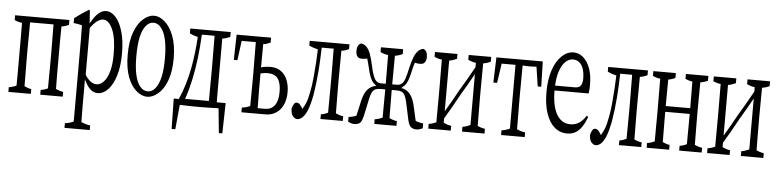

<svg xmlns="http://www.w3.org/2000/svg" viewBox="-49 -863 5656 1398"><g transform="rotate(5 2779.0 -164.0)"><path d="M417 -512.7Q417 -490.2 417 -477.5Q390.1 -464.4 363.3 -460.9Q363.3 -457.5 363.3 -457.5Q363.3 -446.8 363.3 -445.8Q362.3 -394 362.3 -352.5Q362.3 -304.2 362.3 -266.1Q362.3 -227.5 362.3 -199.2Q362.3 -150.9 362.3 -112.3Q362.8 -61 363.3 -19.5Q363.3 -8.8 363.3 -7.8Q363.3 -4.4 363.3 -4.4Q390.1 8.8 417 12.7Q417 34.7 417 47.4Q417 47.4 252.9 47.4Q252.9 35.2 252.9 12.7Q278.8 9.3 304.7 -3.4Q306.2 -197.3 306.2 -199.2Q306.2 -227.5 306.2 -266.1Q306.2 -306.2 304.7 -445.8Q304.7 -450.7 304.7 -465.8Q304.7 -465.8 304.2 -470.7Q304.2 -470.7 133.3 -470.7Q131.8 -287.1 131.8 -266.1Q131.8 -228 131.8 -199.2Q131.8 -158.7 133.3 -19.5Q133.3 -8.8 133.3 -7.8Q133.3 -4.4 133.3 -4.4Q158.7 8.8 184.1 12.7Q184.1 34.7 184.1 47.4Q184.1 47.4 20 47.4Q20 35.2 20 12.7Q47.9 9.3 75.2 -3.4Q75.2 -3.4 75.2 -6.8Q75.2 -8.3 75.2 -19.5Q75.2 -61 75.7 -112.8Q75.7 -228 75.7 -353Q75.2 -394.5 75.2 -445.8Q75.2 -447.3 75.2 -458Q75.2 -458 75.2 -461.9Q47.4 -464.8 20 -478Q20 -490.7 20 -512.7Q20 -512.7 417 -512.7Z M594.7 -43.9Q585.4 -56.6 576.2 -75.7Q571.8 -81.1 567.4 -93.3Q567.4 -31.2 567.4 22.5Q567.4 69.3 567.4 106.4Q567.9 154.3 568.4 191.9Q568.4 210.9 568.8 220.7Q601.6 234.4 634.3 238.8Q634.3 260.7 634.3 272.5Q634.3 272.5 449.7 272.5Q449.7 260.3 449.7 238.8Q481 234.9 512.2 221.7Q512.7 211.9 512.7 192.4Q512.7 154.8 512.7 107.9Q512.7 -137.2 512.7 -384.8Q512.7 -440.9 511.2 -482.4Q480.5 -491.2 449.7 -493.2Q449.7 -514.6 449.7 -528.8Q501.5 -568.8 552.7 -599.6Q556.2 -600.6 559.6 -592.3Q562.5 -550.8 565.9 -499.5Q569.8 -511.2 573.7 -513.2Q622.1 -601.1 678.2 -601.1Q715.8 -601.1 748 -565.9Q780.3 -530.8 800 -463.9Q819.8 -397 819.8 -303Q819.8 -209 798.8 -141.1Q777.8 -73.2 743.4 -36.9Q709 -0.5 667.5 -0.5Q648.9 -0.5 630.9 -10Q612.8 -19.5 594.7 -43.9ZM589.4 -493.7Q580.6 -483.9 569.8 -468.8Q569.8 -468.8 569.8 -125.5Q584 -103 597.7 -90.3Q625.5 -63.5 652.3 -63.5Q681.6 -63.5 705.1 -88.4Q730 -113.3 744.9 -164.3Q759.8 -215.3 759.8 -292.5Q759.8 -408.7 732.4 -472.2Q704.1 -537.6 661.1 -537.6Q647 -537.6 628.7 -527.3Q610.4 -517.1 589.4 -493.7Z M1084.5 -73.7Q1108.9 -102.5 1121.6 -157.7Q1134.3 -212.9 1134.3 -294.2Q1134.3 -375.5 1121.6 -431.9Q1108.9 -488.3 1084.5 -517.1Q1061.5 -546.4 1029.3 -546.4Q997.1 -546.4 973.6 -516.6Q925.3 -459 925.3 -293.5Q925.3 -131.3 974.1 -73.7Q997.1 -44.9 1029.3 -44.9Q1061.5 -44.9 1084.5 -73.7ZM951.2 -37.6Q911.6 -69.8 886.7 -135.3Q861.8 -200.7 861.8 -299.1Q861.8 -397.5 886.7 -464.4Q911.6 -531.2 951.7 -564.5Q990.2 -597.7 1029.3 -597.7Q1068.4 -597.7 1106.9 -564.5Q1146.5 -531.2 1172.1 -464.4Q1197.8 -397.5 1197.8 -299.3Q1197.8 -201.2 1172.1 -135.3Q1146.5 -69.3 1106.9 -37.6Q1068.4 -5.4 1029.1 -5.4Q989.7 -5.4 951.2 -37.6Z M1594.7 -527.8Q1594.7 -505.4 1594.7 -492.7Q1566.4 -479 1538.1 -475.1Q1538.1 -475.1 1537.6 -471.7Q1537.6 -461.4 1537.6 -460.9Q1537.6 -409.2 1537.6 -367.7Q1537.6 -242.7 1537.6 -127.4Q1537.6 -76.2 1537.6 -34.7Q1537.6 -19.5 1538.1 -14.2Q1538.1 -14.2 1538.1 -9.3Q1538.1 -9.3 1603 -9.3Q1600.6 106.4 1598.1 212.4Q1598.1 212.4 1572.8 212.4Q1564 127.4 1554.7 32.7Q1483.9 35.6 1413.1 35.6Q1342.3 35.6 1271.5 32.7Q1262.7 127.4 1254.4 212.4Q1254.4 212.4 1227.5 212.4Q1225.6 106.4 1223.6 -9.3Q1223.6 -9.3 1260.7 -9.3Q1261.2 -5.9 1261.7 -12.2Q1306.6 -111.8 1331.5 -241.7Q1352.1 -352.5 1358.9 -471.7Q1329.6 -477.1 1299.3 -492.7Q1299.3 -505.4 1299.3 -527.8Q1299.3 -527.8 1594.7 -527.8ZM1387.2 -490.7Q1377.9 -306.2 1346.2 -158.7Q1336.4 -115.2 1327.1 -81.1Q1317.9 -46.9 1305.7 -14.2Q1305.7 -14.2 1480 -14.2Q1481.4 -207 1481.4 -219.2Q1481.4 -219.2 1481.4 -285.6Q1481.4 -326.2 1480.5 -442.4Q1480.5 -465.8 1480 -485.8Q1480 -485.8 1480 -490.7Z M1723.1 13.2Q1753.9 9.8 1783.2 -3.9Q1784.7 -141.6 1784.7 -199.2Q1784.7 -227.5 1784.7 -266.1Q1784.7 -306.2 1783.2 -445.8Q1783.2 -450.7 1783.2 -465.8Q1783.2 -465.8 1783.2 -470.7Q1783.2 -470.7 1679.7 -470.7Q1670.4 -394.5 1661.1 -328.1Q1661.1 -328.1 1634.8 -328.1Q1637.2 -415.5 1639.2 -512.7Q1639.2 -512.7 1891.1 -512.7Q1891.1 -490.2 1891.1 -477.5Q1864.7 -463.9 1837.9 -460.4Q1837.9 -457 1837.9 -457Q1837.9 -446.8 1837.9 -445.8Q1837.4 -394 1837.4 -352.5Q1837.4 -317.4 1836.9 -291.5Q1839.8 -287.1 1842.8 -293Q1874 -300.3 1905.3 -300.3Q1951.7 -300.3 1982.9 -277.6Q2014.2 -254.9 2029.8 -215.3Q2045.4 -175.8 2045.4 -128.4Q2045.4 -91.3 2036.4 -59.8Q2027.3 -28.3 2008.8 -4.4Q1990.2 19.5 1962.4 33.4Q1934.6 47.4 1899.9 47.4Q1899.9 47.4 1723.1 47.4Q1723.1 35.2 1723.1 13.2ZM1836.9 -208Q1836.9 -204.1 1836.9 -201.7Q1836.9 -201.7 1836.9 -199.2Q1836.9 -158.7 1836.9 -134.3Q1836.9 -112.8 1837.9 -43Q1837.9 -20 1838.4 2.4Q1838.4 7.3 1838.4 7.3Q1838.4 7.3 1890.6 7.3Q1937 7.3 1962.2 -25.6Q1987.3 -58.6 1987.3 -124.3Q1987.3 -189.9 1964.1 -221.7Q1940.9 -253.4 1888.7 -253.4Q1866.7 -253.4 1836.9 -246.6Q1836.9 -246.6 1836.9 -242.7Q1836.9 -242.7 1836.9 -240.2Q1836.9 -225.1 1836.9 -216.3Q1836.9 -216.3 1836.9 -208Z M2300.8 11.7Q2326.2 8.3 2352.1 -4.4Q2353.5 -196.3 2353.5 -201.2Q2353.5 -229 2353.5 -266.6Q2353.5 -305.2 2353.3 -333.5Q2353 -361.8 2352.1 -467.8Q2352.1 -467.8 2352.1 -472.7Q2352.1 -472.7 2264.6 -472.7Q2262.2 -376 2256.3 -300.8Q2249.5 -211.4 2234.9 -122.6Q2220.7 -48.8 2203.6 -8.3Q2185.5 32.2 2167.2 46.9Q2148.9 61.5 2132.3 61.5Q2115.7 61.5 2100.3 44.2Q2085 26.9 2085 -12.2Q2091.3 -35.6 2099.6 -47.4Q2106.9 -57.6 2119.9 -57.6Q2132.8 -57.6 2145 -43Q2152.3 -34.2 2159.2 -23.4Q2161.1 -15.1 2163.6 -16.6Q2165.5 -15.1 2167.5 -23.4Q2179.7 -43 2188 -63.5Q2200.7 -95.2 2210.4 -150.9Q2219.2 -192.4 2224.6 -250.5Q2235.4 -368.7 2237.8 -457.5Q2206.5 -463.9 2173.3 -479.5Q2173.3 -491.7 2173.3 -514.2Q2173.3 -514.2 2463.9 -514.2Q2463.9 -492.2 2463.9 -479.5Q2436.5 -465.8 2409.2 -462.4Q2407.7 -324.7 2407.7 -266.6Q2407.7 -229 2407.7 -201.2Q2407.7 -160.2 2409.2 -20.5Q2409.2 -9.8 2409.2 -8.8Q2409.2 -5.4 2409.2 -5.4Q2436.5 8.3 2463.9 11.7Q2463.9 33.7 2463.9 45.9Q2463.9 45.9 2300.8 45.9Q2300.8 33.7 2300.8 11.7Z M2503.4 13.2Q2531.7 10.7 2559.6 -1Q2570.8 -47.4 2582.5 -103.5Q2592.3 -148.4 2607.9 -175.8Q2623.5 -203.1 2647.5 -216.8Q2660.2 -224.1 2675.8 -228.5Q2680.7 -225.1 2685.1 -231.4Q2680.7 -229.5 2676.8 -237.3Q2668.9 -242.7 2662.6 -250Q2648.4 -264.6 2638.2 -290.3Q2627.9 -315.9 2619.1 -356Q2610.8 -393.1 2601.6 -422.4Q2593.8 -420.4 2590.8 -419.9Q2579.6 -417.5 2562 -417.5Q2538.6 -417.5 2528.6 -432.1Q2518.6 -446.8 2518.6 -471.7Q2518.6 -515.6 2547.4 -527.8Q2569.8 -525.4 2586.7 -509.3Q2603.5 -493.2 2616.7 -460Q2629.4 -426.3 2640.6 -373.5Q2650.4 -327.1 2660.9 -300Q2671.4 -272.9 2685.1 -262Q2698.7 -251 2717.3 -251Q2717.3 -251 2752 -251Q2752 -251 2752 -255.9Q2752 -299.3 2751.5 -348.9Q2751 -398.4 2751 -444.8Q2751 -446.3 2751 -457Q2751 -457 2751 -460.9Q2722.7 -464.4 2694.3 -477.5Q2694.3 -490.2 2694.3 -512.7Q2694.3 -512.7 2856.4 -512.7Q2856.4 -490.2 2856.4 -477.5Q2828.6 -463.9 2800.8 -460Q2799.3 -257.3 2799.3 -255.9Q2799.3 -255.9 2799.3 -251Q2799.3 -251 2834 -251Q2853.5 -251 2867.7 -262Q2881.8 -272.9 2891.4 -300.3Q2900.9 -327.6 2910.6 -373.5Q2921.9 -425.8 2935.5 -459.5Q2949.2 -493.2 2965.8 -509.3Q2982.4 -525.4 3004.4 -527.8Q3019.5 -521 3026.4 -507.1Q3033.2 -493.2 3033.2 -471.7Q3033.2 -446.3 3022.7 -431.9Q3012.2 -417.5 2989.7 -417.5Q2973.6 -417.5 2961.4 -419.9Q2958 -420.4 2949.7 -422.4Q2939.9 -393.6 2932.1 -356Q2923.3 -315.4 2913.6 -290Q2903.8 -264.6 2889.6 -250Q2883.3 -243.2 2875.5 -237.8Q2871.1 -230 2866.7 -231.9Q2871.6 -225.6 2876.5 -229Q2892.1 -224.1 2904.8 -216.8Q2927.7 -203.1 2943.8 -175.5Q2960 -147.9 2969.7 -103.5Q2981.4 -47.4 2992.7 -1Q3020.5 10.7 3048.8 13.2Q3048.8 36.1 3048.8 48.8Q3039.6 52.7 3027.1 56.9Q3014.6 61 3005.4 61Q2976.6 61 2961.4 47.1Q2946.3 33.2 2937 -11.2Q2923.8 -68.4 2910.6 -135.3Q2903.8 -163.1 2895 -180.2Q2886.2 -197.3 2872.1 -203.6Q2857.9 -210 2837.4 -210Q2837.4 -210 2799.3 -210Q2799.3 -210 2799.3 -205.1Q2799.3 -160.6 2800.8 -20Q2800.8 -9.3 2801.3 -8.3Q2801.3 -4.9 2801.3 -4.4Q2829.1 9.3 2856.4 12.7Q2856.4 34.7 2856.4 47.4Q2856.4 47.4 2694.3 47.4Q2694.3 35.2 2694.3 13.2Q2722.7 9.8 2751.5 -3.9Q2751.5 -13.7 2751 -20Q2751 -30.3 2751 -50.8Q2751 -82 2751.5 -115.7Q2752 -149.4 2752 -205.1Q2752 -205.1 2752 -210Q2752 -210 2713.9 -210Q2694.3 -210 2680.2 -203.6Q2666 -197.3 2657 -180.9Q2647.9 -164.6 2641.6 -135.3Q2628.4 -68.4 2615.2 -11.2Q2606 33.2 2591.3 47.1Q2576.7 61 2546.9 61Q2530.8 61 2503.4 48.8Q2503.4 36.1 2503.4 13.2Z M3500 -512.7Q3500 -490.2 3500 -477.5Q3472.7 -464.4 3445.8 -460.9Q3445.8 -460.9 3445.8 -457.5Q3445.3 -356.9 3444.3 -266.1Q3444.3 -228 3444.3 -199.2Q3444.3 -160.6 3444.8 -113.8Q3445.3 -66.9 3445.8 -3.9Q3473.1 9.3 3500 12.7Q3500 34.7 3500 47.4Q3500 47.4 3335.4 47.4Q3335.4 35.2 3335.4 12.7Q3363.8 8.3 3392.6 -5.4Q3392.6 -186.5 3392.6 -377.4Q3347.7 -295.4 3303.2 -222.7Q3250.5 -125 3197.3 -37.1Q3197.3 -16.6 3197.3 -5.4Q3225.6 8.8 3253.4 12.7Q3253.4 34.7 3253.4 47.4Q3253.4 47.4 3088.9 47.4Q3088.9 35.2 3088.9 12.7Q3116.2 9.3 3143.6 -3.9Q3143.6 -3.9 3143.6 -7.3Q3143.6 -8.8 3143.6 -19.5Q3144 -61 3144 -112.8Q3144 -151.4 3144.5 -199.2Q3144.5 -228 3144.5 -266.1Q3144 -304.7 3144 -353Q3143.6 -394.5 3143.6 -445.8Q3143.6 -447.3 3143.6 -458Q3143.6 -458 3143.6 -461.9Q3116.2 -464.8 3088.9 -477.5Q3088.9 -490.2 3088.9 -512.7Q3088.9 -512.7 3253.4 -512.7Q3253.4 -490.2 3253.4 -477.5Q3225.6 -463.9 3197.3 -459.5Q3197.3 -269.5 3197.3 -89.4Q3242.2 -162.6 3286.6 -245.1Q3339.4 -332 3392.6 -428.7Q3392.6 -439.5 3392.6 -460Q3363.8 -463.9 3335.4 -477.5Q3335.4 -490.2 3335.4 -512.7Q3335.4 -512.7 3500 -512.7Z M3621.1 13.2Q3652.3 9.3 3681.2 -4.9Q3681.2 -4.9 3681.2 -8.3Q3681.2 -9.3 3681.2 -19.5Q3681.2 -61 3681.2 -112.8Q3681.2 -228 3681.2 -353Q3681.2 -394.5 3681.2 -445.8Q3681.2 -450.7 3681.2 -465.8Q3681.2 -465.8 3680.7 -470.7Q3680.7 -470.7 3580.1 -470.7Q3569.8 -394.5 3559.1 -328.1Q3559.1 -328.1 3531.7 -328.1Q3535.2 -415.5 3538.1 -512.7Q3538.1 -512.7 3877 -512.7Q3879.4 -415.5 3881.8 -328.1Q3881.8 -328.1 3856 -328.1Q3845.2 -394.5 3834.5 -470.7Q3808.6 -468.3 3783.4 -468.3Q3758.3 -468.3 3733.4 -470.7Q3731.9 -331.1 3731.9 -266.1Q3731.9 -228 3731.9 -199.2Q3731.9 -158.7 3733.4 -19.5Q3733.4 -8.8 3733.4 -8.3Q3733.4 -4.9 3733.4 -4.4Q3762.2 9.3 3793.9 13.2Q3793.9 35.2 3793.9 47.4Q3793.9 47.4 3621.1 47.4Q3621.1 35.2 3621.1 13.2Z M3980.5 -309.6Q3980.5 -309.6 3980.5 -304.7Q3981 -232.4 3996.8 -180.4Q4012.7 -128.4 4043 -101.3Q4073.2 -74.2 4115.2 -74.2Q4153.3 -74.2 4182.1 -93.8Q4208.5 -111.8 4231 -147.9Q4235.8 -146.5 4240.7 -135.7Q4226.1 -96.7 4206.8 -67.4Q4187.5 -38.1 4161.4 -21.7Q4135.3 -5.4 4097.7 -5.4Q4045.4 -5.4 4005.9 -39.6Q3966.3 -73.7 3944.6 -138.4Q3922.9 -203.1 3922.9 -294.7Q3922.9 -386.2 3946.3 -454.6Q3969.7 -522.9 4009.3 -560.3Q4048.8 -597.7 4095.2 -597.7Q4134.3 -597.7 4165.8 -570.6Q4197.3 -543.5 4215.8 -493.7Q4234.4 -443.8 4234.4 -371.6Q4234.4 -337.9 4230 -309.6Q4230 -309.6 3980.5 -309.6ZM3997.1 -444.8Q3984.9 -406.7 3981.9 -350.6Q3981.9 -350.6 3981.4 -345.2H4125.5Q4160.2 -345.2 4170.9 -365.7Q4181.2 -384.8 4181.2 -412.6Q4181.2 -455.1 4171.1 -484.9Q4161.1 -514.6 4141.4 -530.5Q4121.6 -546.4 4095.2 -546.4Q4066.4 -546.4 4040.3 -522.2Q4014.2 -498 3997.1 -444.8Z M4482.4 11.7Q4507.8 8.3 4533.7 -4.4Q4535.2 -196.3 4535.2 -201.2Q4535.2 -229 4535.2 -266.6Q4535.2 -305.2 4534.9 -333.5Q4534.7 -361.8 4533.7 -467.8Q4533.7 -467.8 4533.7 -472.7Q4533.7 -472.7 4446.3 -472.7Q4443.8 -376 4438 -300.8Q4431.2 -211.4 4416.5 -122.6Q4402.3 -48.8 4385.3 -8.3Q4367.2 32.2 4348.9 46.9Q4330.6 61.5 4314 61.5Q4297.4 61.5 4282 44.2Q4266.6 26.9 4266.6 -12.2Q4272.9 -35.6 4281.2 -47.4Q4288.6 -57.6 4301.5 -57.6Q4314.5 -57.6 4326.7 -43Q4334 -34.2 4340.8 -23.4Q4342.8 -15.1 4345.2 -16.6Q4347.2 -15.1 4349.1 -23.4Q4361.3 -43 4369.6 -63.5Q4382.3 -95.2 4392.1 -150.9Q4400.9 -192.4 4406.2 -250.5Q4417 -368.7 4419.4 -457.5Q4388.2 -463.9 4355 -479.5Q4355 -491.7 4355 -514.2Q4355 -514.2 4645.5 -514.2Q4645.5 -492.2 4645.5 -479.5Q4618.2 -465.8 4590.8 -462.4Q4589.4 -324.7 4589.4 -266.6Q4589.4 -229 4589.4 -201.2Q4589.4 -160.2 4590.8 -20.5Q4590.8 -9.8 4590.8 -8.8Q4590.8 -5.4 4590.8 -5.4Q4618.2 8.3 4645.5 11.7Q4645.5 33.7 4645.5 45.9Q4645.5 45.9 4482.4 45.9Q4482.4 33.7 4482.4 11.7Z M5087.4 -512.7Q5087.4 -490.2 5087.4 -477.5Q5060.1 -464.4 5032.7 -460.9Q5032.7 -460.9 5032.7 -457Q5032.2 -356.4 5031.2 -266.1Q5031.2 -228 5031.2 -199.2Q5031.2 -158.7 5032.7 -19.5Q5032.7 -8.8 5032.7 -7.8Q5032.7 -4.4 5032.7 -4.4Q5060.1 9.3 5087.4 12.7Q5087.4 34.7 5087.4 47.4Q5087.4 47.4 4922.9 47.4Q4922.9 35.2 4922.9 12.7Q4948.2 9.3 4974.6 -3.4Q4976.1 -197.3 4976.1 -220.2Q4976.1 -220.2 4976.1 -225.1Q4976.1 -225.1 4796.9 -225.1Q4796.9 -225.1 4796.9 -220.2Q4796.9 -167.5 4798.3 -21Q4798.3 -9.3 4798.3 -7.8Q4798.3 -4.4 4798.3 -4.4Q4823.7 8.8 4849.6 12.7Q4849.6 34.7 4849.6 47.4Q4849.6 47.4 4685.1 47.4Q4685.1 35.2 4685.1 12.7Q4712.4 9.3 4739.7 -3.4Q4739.7 -3.4 4739.7 -6.8Q4739.7 -8.3 4739.7 -19.5Q4740.2 -61 4740.2 -112.8Q4740.2 -151.4 4740.7 -199.2Q4740.7 -228 4740.7 -266.1Q4740.2 -304.7 4740.2 -353Q4739.7 -394.5 4739.7 -445.8Q4739.7 -447.3 4739.7 -458.5Q4739.7 -458.5 4739.7 -461.9Q4712.4 -464.8 4685.1 -478Q4685.1 -490.7 4685.1 -512.7Q4685.1 -512.7 4849.6 -512.7Q4849.6 -490.2 4849.6 -477.5Q4824.2 -464.4 4798.3 -460.9Q4798.3 -460.9 4798.3 -457.5Q4797.9 -359.9 4796.9 -272Q4796.9 -272 4796.9 -267.1Q4796.9 -267.1 4976.1 -267.1Q4976.1 -267.1 4976.1 -272Q4976.1 -308.1 4975.6 -353.3Q4975.1 -398.4 4974.6 -461.9Q4948.7 -464.8 4922.9 -477.5Q4922.9 -490.2 4922.9 -512.7Q4922.9 -512.7 5087.4 -512.7Z M5538.1 -512.7Q5538.1 -490.2 5538.1 -477.5Q5510.7 -464.4 5483.9 -460.9Q5483.9 -460.9 5483.9 -457.5Q5483.4 -356.9 5482.4 -266.1Q5482.4 -228 5482.4 -199.2Q5482.4 -160.6 5482.9 -113.8Q5483.4 -66.9 5483.9 -3.9Q5511.2 9.3 5538.1 12.7Q5538.1 34.7 5538.1 47.4Q5538.1 47.4 5373.5 47.4Q5373.5 35.2 5373.5 12.7Q5401.9 8.3 5430.7 -5.4Q5430.7 -186.5 5430.7 -377.4Q5385.7 -295.4 5341.3 -222.7Q5288.6 -125 5235.4 -37.1Q5235.4 -16.6 5235.4 -5.4Q5263.7 8.8 5291.5 12.7Q5291.5 34.7 5291.5 47.4Q5291.5 47.4 5127 47.4Q5127 35.2 5127 12.7Q5154.3 9.3 5181.6 -3.9Q5181.6 -3.9 5181.6 -7.3Q5181.6 -8.8 5181.6 -19.5Q5182.1 -61 5182.1 -112.8Q5182.1 -151.4 5182.6 -199.2Q5182.6 -228 5182.6 -266.1Q5182.1 -304.7 5182.1 -353Q5181.6 -394.5 5181.6 -445.8Q5181.6 -447.3 5181.6 -458Q5181.6 -458 5181.6 -461.9Q5154.3 -464.8 5127 -477.5Q5127 -490.2 5127 -512.7Q5127 -512.7 5291.5 -512.7Q5291.5 -490.2 5291.5 -477.5Q5263.7 -463.9 5235.4 -459.5Q5235.4 -269.5 5235.4 -89.4Q5280.3 -162.6 5324.7 -245.1Q5377.4 -332 5430.7 -428.7Q5430.7 -439.5 5430.7 -460Q5401.9 -463.9 5373.5 -477.5Q5373.5 -490.2 5373.5 -512.7Q5373.5 -512.7 5538.1 -512.7Z"/></g></svg>

Font: Scarab Serif
Style: Light
Weight: 300
Designer: John Roberts
Foundry: Scarab
Version: 1.0